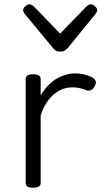

<svg xmlns="http://www.w3.org/2000/svg" viewBox="-20 -862 488 897"><path d="M134 15Q117 15 108.5 9.5Q100 4 100 -7V-493Q100 -504 108.5 -509.5Q117 -515 134 -515Q152 -515 161 -509.5Q170 -504 170 -493V-416Q185 -442 203.5 -461.5Q222 -481 243 -493.5Q264 -506 286 -512.5Q308 -519 330 -519Q356 -519 379.5 -512.5Q403 -506 416 -497Q425 -490 427.5 -481.5Q430 -473 421 -457Q415 -445 405.5 -441Q396 -437 384 -440Q372 -445 355.5 -449.5Q339 -454 319 -454Q296 -454 274.5 -446.5Q253 -439 233.5 -423Q214 -407 197.5 -382Q181 -357 170 -322V-7Q170 4 161 9.5Q152 15 134 15ZM405 -842Q413 -842 423.5 -833Q434 -824 434 -814Q434 -811 433 -808Q432 -805 428 -799L296 -637Q290 -631 283 -626Q276 -621 261 -621Q247 -621 240 -626Q233 -631 228 -637L94 -799Q91 -805 89.5 -808Q88 -811 88 -814Q88 -824 98.5 -833Q109 -842 118 -842Q123 -842 128 -839Q133 -836 138 -832L261 -705L384 -832Q389 -836 394 -839Q399 -842 405 -842Z"/></svg>

Font: Playwrite CL Light
Style: Regular
Weight: 300
Designer: Veronika Burian, José Scaglione
Foundry: TypeTogether
Version: Version 1.002